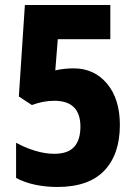

<svg xmlns="http://www.w3.org/2000/svg" viewBox="-20 -734 538 764"><path d="M208 10Q162 10 119.5 1Q77 -8 44 -26V-166Q78 -147 118.5 -134.5Q159 -122 196 -122Q250 -122 275 -149.5Q300 -177 300 -230Q300 -333 196 -333Q173 -333 150.5 -328.5Q128 -324 107 -316L55 -350L79 -714H419V-578H210L200 -454Q236 -462 273 -462Q355 -462 406 -401Q457 -340 457 -237Q457 -120 395 -55Q333 10 208 10Z"/></svg>

Font: Noto Sans Devanagari Condensed ExtraBold
Style: Regular
Weight: 800
Width: 3
Designer: Jelle Bosma - Monotype Design Team
Foundry: Monotype Imaging Inc.
Version: Version 2.004; ttfautohint (v1.8.4.7-5d5b)